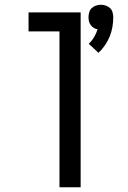

<svg xmlns="http://www.w3.org/2000/svg" viewBox="-20 -787 540 807"><path d="M394 -565 353 -603Q366 -615 375.5 -631Q385 -647 390 -664Q382 -665 374 -670Q366 -675 361 -682Q356 -689 354 -697.5Q352 -706 352 -715Q352 -725 355 -735.5Q358 -746 365.5 -753Q373 -760 383.5 -763.5Q394 -767 404 -767Q414 -767 424.5 -763.5Q435 -760 442.5 -753Q450 -746 453 -735.5Q456 -725 456 -715Q456 -694 452.5 -673.5Q449 -653 441 -633.5Q433 -614 421 -596.5Q409 -579 394 -565ZM230 0V-655H100V-735H319V0Z"/></svg>

Font: Iosevka SS10 Medium
Style: Regular
Weight: 500
Monospace: yes
Designer: Belleve Invis
Foundry: Belleve Invis
Version: Version 28.0.6; ttfautohint (v1.8.4)